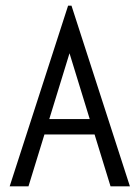

<svg xmlns="http://www.w3.org/2000/svg" viewBox="-20 -654 490 674"><path d="M368 0 312 -182H136L80 0H14L219 -634H231L436 0ZM224 -467 153 -236H295Z"/></svg>

Font: Inconsolata SemiCondensed
Style: Regular
Weight: 400
Width: 4
Monospace: yes
Designer: Raph Levien, Cyreal, Brenton Simpson
Foundry: Raph Levien, Cyreal, Google
Version: Version 3.000; ttfautohint (v1.8.2.53-6de2)